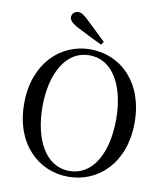

<svg xmlns="http://www.w3.org/2000/svg" viewBox="-102 -1037 975 1137"><g transform="rotate(10 386.0 -468.5)"><path d="M455 -806C417 -843 378 -880 343 -913C311 -944 295 -954 277 -954C255 -954 238 -937 238 -918C238 -899 253 -881 297 -859C344 -835 393 -810 442 -787ZM386 17C566 17 718 -124 718 -366C718 -610 566 -749 386 -749C207 -749 54 -607 54 -366C54 -121 207 17 386 17ZM386 -18C240 -18 164 -174 164 -366C164 -557 240 -713 386 -713C533 -713 607 -557 607 -366C607 -174 533 -18 386 -18Z"/></g></svg>

Font: Noto Serif JP Medium
Style: Regular
Weight: 500
Designer: Ryoko NISHIZUKA 西塚涼子 (kana & ideographs); Frank Grießhammer (Latin, Greek & Cyrillic); Wenlong ZHANG 张文龙 (bopomofo); San
Foundry: Adobe
Version: Version 2.001;hotconv 1.1.0;makeotfexe 2.6.0